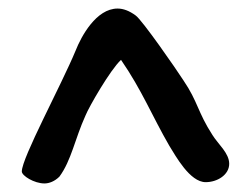

<svg xmlns="http://www.w3.org/2000/svg" viewBox="-20 -662 587 449"><path d="M119 -249C147 -287 155 -337 180 -392C188 -412 238 -499 263 -522C312 -451 336 -390 376 -321C391 -297 424 -236 461 -236C488 -236 516 -253 516 -279C516 -304 490 -325 477 -346C442 -400 443 -424 409 -474C393 -499 312 -616 297 -626C282 -637 268 -642 255 -642C205 -642 170 -577 157 -544C123 -462 31 -293 31 -261C31 -251 60 -233 84 -233C95 -233 108 -238 119 -249Z"/></svg>

Font: Itim
Style: Regular
Weight: 400
Designer: CadsonDemak Team
Foundry: Pablo Impallari
Version: Version 1.002;PS 001.002;hotconv 1.0.88;makeotf.lib2.5.64775